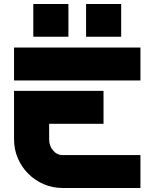

<svg xmlns="http://www.w3.org/2000/svg" viewBox="-20 -937 770 957"><path d="M50 -484H496V-320H225V-242Q225 -210 244.5 -187Q264 -164 292 -164H680V0H292Q242 0 198 -19Q154 -38 121 -71Q88 -104 69 -148Q50 -192 50 -242ZM680 -700V-536H50V-700ZM409 -754V-917H584V-754ZM321 -917V-754H146V-917Z"/></svg>

Font: Aoudax Cyrillic
Style: Regular
Weight: 400
Designer: William Zhang
Foundry: William Zhang
Version: Version 1.00 June 4, 2021, initial release